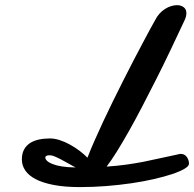

<svg xmlns="http://www.w3.org/2000/svg" viewBox="-20 -725 767 759"><path d="M159.2 -102.1Q159.2 -95.7 166 -89.1Q172.9 -82.5 187.3 -76.7Q201.7 -70.8 224.4 -67.1Q247.1 -63.5 278.8 -63Q264.2 -70.8 249.3 -79.3Q234.4 -87.9 220.7 -95Q207 -102.1 195.8 -106.7Q184.6 -111.3 176.8 -111.3Q159.2 -111.3 159.2 -102.1ZM593.3 -645.5Q600.6 -660.2 610.8 -671.4Q621.1 -682.6 632.8 -689.9Q644.5 -697.3 656.7 -700.9Q668.9 -704.6 679.7 -704.6Q695.3 -704.6 706.1 -696.5Q716.8 -688.5 716.8 -672.9Q716.8 -660.6 710.4 -646.5Q683.1 -587.9 654.8 -528.6Q626.5 -469.2 597.9 -412.6Q569.3 -356 542 -303.5Q514.6 -251 489.3 -206.1Q463.9 -161.1 441.7 -125.5Q419.4 -89.8 401.4 -66.4Q443.8 -69.3 479 -74.2Q514.2 -79.1 546.9 -85.4Q579.6 -91.8 612.5 -99.4Q645.5 -106.9 683.6 -114.7Q686 -115.7 689 -116.2Q691.9 -116.7 694.3 -116.7Q709.5 -116.7 718.3 -104.7Q727.1 -92.8 727.1 -77.6Q727.1 -68.4 709.5 -57.9Q691.9 -47.4 661.4 -37.1Q630.9 -26.9 589.6 -17.3Q548.3 -7.8 500.5 -0.7Q452.6 6.3 400.4 10.5Q348.1 14.6 296.4 14.6Q236.3 14.6 192.9 6.3Q149.4 -2 121.3 -16.6Q93.3 -31.2 79.8 -51.3Q66.4 -71.3 66.4 -94.7Q66.4 -117.7 75 -133.5Q83.5 -149.4 98.4 -159.2Q113.3 -168.9 133.5 -173.3Q153.8 -177.7 177.2 -177.7Q196.3 -177.7 216.8 -170.9Q237.3 -164.1 257.1 -153.1Q276.9 -142.1 294.7 -128.7Q312.5 -115.2 325.7 -101.6Q336.9 -130.9 352.8 -167Q368.7 -203.1 387.2 -242.9Q405.8 -282.7 426.3 -324.5Q446.8 -366.2 467.3 -406.7Q487.8 -447.3 507.3 -484.9Q526.9 -522.5 543.5 -553.7Q560.1 -585 573 -608.9Q585.9 -632.8 593.3 -645.5Z"/></svg>

Font: Damion
Style: Regular
Weight: 400
Foundry: vernon adams
Version: Version 1.000